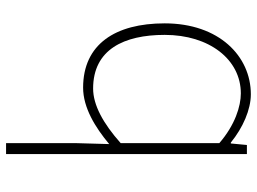

<svg xmlns="http://www.w3.org/2000/svg" viewBox="-127 -707 847 633"><g transform="rotate(-90 296.5 -390.5)"><path d="M302 13C428 13 536 -92 536 -271C536 -434 467 -540 324 -540C258 -540 193 -500 138 -454L141 -560V-794H105V0H135L140 -53H143C192 -13 252 13 302 13ZM305 -20C263 -20 201 -39 141 -91V-416C206 -474 267 -507 321 -507C450 -507 498 -405 498 -271C498 -124 417 -20 305 -20Z"/></g></svg>

Font: Noto Sans T Chinese Thin
Style: Regular
Weight: 100
Designer: Ryoko NISHIZUKA (kana & ideographs); Paul D. Hunt (Latin, Greek & Cyrillic); Wenlong ZHANG (bopomofo); Sandoll Communica
Foundry: Adobe Systems Incorporated
Version: Version 1.000;PS 1;hotconv 1.0.78;makeotf.lib2.5.61930